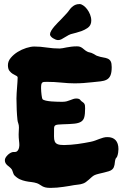

<svg xmlns="http://www.w3.org/2000/svg" viewBox="-20 -897 605 945"><path d="M557.1 -127.9Q555.7 -123.5 552.2 -120.1Q548.8 -116.7 547.9 -111.8Q545.9 -105.5 545.4 -98.9Q544.9 -92.3 543.7 -85.9Q542.5 -79.6 540 -73.7Q537.6 -67.9 532.2 -63Q526.4 -57.6 515.6 -54.2Q504.9 -50.8 492.4 -47.9Q480 -44.9 467.5 -42Q455.1 -39.1 445.8 -35.2Q438.5 -31.7 431.6 -25.6Q424.8 -19.5 417.5 -12.9Q410.2 -6.3 402.1 -0.5Q394 5.4 383.8 7.8Q376.5 10.3 365.2 11.5Q354 12.7 344.2 14.2Q334.5 16.1 321 18.3Q307.6 20.5 292.2 22.7Q276.9 24.9 260.5 26.4Q244.1 27.8 229 27.8Q213.4 27.8 204.3 25.6Q195.3 23.4 189 20Q182.6 16.6 176.8 12.5Q170.9 8.3 162.1 4.9Q148.4 0.5 134.3 -1Q120.1 -2.4 106 -5.4Q91.8 -8.3 77.6 -14.6Q63.5 -21 49.8 -35.2Q48.3 -36.6 46.9 -40.3Q45.4 -43.9 43.9 -48.3Q42.5 -52.7 41 -56.6Q39.6 -60.5 38.1 -63Q33.2 -69.8 27.1 -74.5Q21 -79.1 15.9 -83.7Q10.7 -88.4 7.3 -94.2Q3.9 -100.1 3.9 -108.9Q3.9 -115.2 8.3 -122.3Q12.7 -129.4 19 -135.3Q25.4 -141.1 32.7 -145Q40 -148.9 45.9 -148.9H53.2Q59.6 -148.9 63.7 -152.3Q67.9 -155.8 70.3 -160.6Q72.8 -165.5 74 -171.4Q75.2 -177.2 75.2 -182.1Q75.2 -192.4 73.5 -205.6Q71.8 -218.8 71.8 -235.8Q71.8 -244.1 72.5 -252.7Q73.2 -261.2 73.2 -269Q73.2 -281.2 70.1 -289.6Q66.9 -297.9 65.9 -307.1Q63.5 -329.6 62.3 -356.4Q61 -383.3 61 -412.1Q61 -425.3 62 -439.5Q63 -453.6 64 -467.3Q64.9 -481 65.9 -493.4Q66.9 -505.9 66.9 -515.1Q66.9 -521 59.3 -524.4Q51.8 -527.8 43 -533.2Q34.2 -538.6 26.6 -548.1Q19 -557.6 19 -576.2Q19 -595.7 33 -612.3Q46.9 -628.9 66.9 -641.4Q86.9 -653.8 109.4 -660.9Q131.8 -668 148.9 -668Q178.2 -668 210 -663.1Q241.7 -658.2 273.9 -658.2Q280.3 -658.2 288.6 -659.9Q296.9 -661.6 307.4 -663.6Q317.9 -665.5 330.6 -667.2Q343.3 -668.9 358.9 -668.9Q368.7 -668.9 374.5 -666.5Q380.4 -664.1 385.5 -660.4Q390.6 -656.7 395.8 -652.1Q400.9 -647.5 409.2 -643.1Q414.6 -640.1 422.4 -638.7Q430.2 -637.2 436 -633.8Q442.9 -630.9 448.2 -627.2Q453.6 -623.5 458 -622.1Q474.6 -616.2 488 -614.3Q501.5 -612.3 510.7 -608.2Q520 -604 524.9 -595Q529.8 -585.9 529.8 -566.9Q529.8 -540 523.7 -525.9Q517.6 -511.7 505.4 -505.1Q493.2 -498.5 475.1 -496.6Q457 -494.6 433.1 -492.2Q411.6 -489.7 390.9 -488.3Q370.1 -486.8 346.2 -486.8Q317.4 -486.8 282.2 -490.5Q247.1 -494.1 211.9 -494.1Q202.6 -494.1 196.8 -493.7Q190.9 -493.2 187.7 -490.2Q184.6 -487.3 183.3 -481Q182.1 -474.6 182.1 -462.9Q182.1 -454.6 182.9 -445.8Q183.6 -437 184.6 -429.2Q185.5 -421.4 186.8 -416Q188 -410.6 189 -409.2Q193.4 -404.3 206.1 -401.6Q218.8 -398.9 233.9 -397.7Q249 -396.5 263.9 -396.2Q278.8 -396 288.1 -396Q299.3 -396 308.3 -398.4Q317.4 -400.9 325.4 -404.1Q333.5 -407.2 340.6 -409.7Q347.7 -412.1 355 -412.1Q362.8 -412.1 366.9 -410.6Q371.1 -409.2 373.5 -407Q376 -404.8 377.2 -402.6Q378.4 -400.4 380.9 -398.9Q386.7 -395 390.1 -392.1Q393.6 -389.2 395.5 -385.7Q397.5 -382.3 398.2 -377.2Q398.9 -372.1 398.9 -363.8Q398.9 -335.9 395 -320.8Q391.1 -305.7 379.2 -298.1Q367.2 -290.5 345.5 -288.3Q323.7 -286.1 288.1 -285.2Q274.9 -284.7 266.6 -283.9Q258.3 -283.2 253.9 -281Q249.5 -278.8 247.8 -274.9Q246.1 -271 246.1 -264.2Q246.1 -241.2 245.8 -225.8Q245.6 -210.4 249.5 -200.9Q253.4 -191.4 263.7 -187.3Q273.9 -183.1 294.9 -183.1Q311 -183.1 328.1 -184.6Q345.2 -186 362.3 -188.2Q379.4 -190.4 395.8 -193.4Q412.1 -196.3 426.8 -199.2Q439 -201.7 449.2 -205.6Q459.5 -209.5 469 -213.1Q478.5 -216.8 488.3 -219.5Q498 -222.2 508.8 -222.2Q535.2 -222.2 549.1 -207Q563 -191.9 563 -163.1Q563 -154.8 561.5 -145.5Q560.1 -136.2 557.1 -127.9ZM426.3 -778.8Q422.4 -767.1 409.7 -758.5Q397 -750 382.6 -744.6Q368.2 -739.3 355.7 -736.1Q343.3 -732.9 339.8 -731.9Q327.6 -729.5 317.9 -724.4Q308.1 -719.2 299.3 -713.6Q290.5 -708 282.7 -703.9Q274.9 -699.7 266.1 -699.7Q260.3 -699.7 253.4 -702.4Q246.6 -705.1 240.5 -709Q234.4 -712.9 230.2 -718Q226.1 -723.1 226.1 -728Q226.1 -735.8 232.4 -746.3Q238.8 -756.8 247.6 -767.1Q256.3 -777.3 264.9 -785.9Q273.4 -794.4 277.8 -798.8Q286.1 -808.1 294.2 -816.2Q302.2 -824.2 308.1 -831.1Q314.9 -838.4 320.6 -846.7Q326.2 -855 333.3 -861.6Q340.3 -868.2 349.4 -872.6Q358.4 -877 372.1 -877Q379.9 -877 389.9 -870.1Q399.9 -863.3 408.7 -851.8Q417.5 -840.3 423.3 -825.7Q429.2 -811 429.2 -795.9Q429.2 -786.1 426.3 -778.8Z"/></svg>

Font: Freckle Face
Style: Regular
Weight: 400
Designer: Astigmatic (AOETI)
Foundry: Astigmatic (AOETI)
Version: Version 1.000